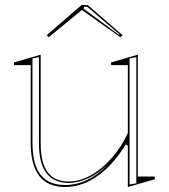

<svg xmlns="http://www.w3.org/2000/svg" viewBox="-20 -734 676 769"><path d="M241 15Q172 15 137.5 -29Q103 -73 103 -162V-473H36V-484L143 -515V-158Q143 -82 171 -44.5Q199 -7 254 -7Q299 -7 344 -32Q389 -57 427.5 -101Q466 -145 492 -201V-473H425V-484L532 -515V-27H600V-16L492 15V-150L484 -156Q433 -73 370.5 -29Q308 15 241 15ZM526 -505 499 -500V5L526 0ZM136 -505 110 -500V-163Q110 -76 142.5 -34.5Q175 7 241 7Q286 7 330.5 -14Q375 -35 419 -82Q377 -40 334.5 -20.5Q292 -1 252 -1Q194 -3 165 -42Q136 -81 136 -159ZM175 -585 167 -593 307 -714H331L471 -593L462 -585L308 -694ZM459 -596 329 -707H318L314 -700L457 -594Z"/></svg>

Font: Kalnia Glaze Thin ExtraLight
Style: Regular
Weight: 250
Version: Version 1.110